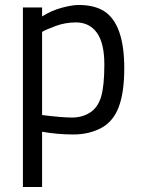

<svg xmlns="http://www.w3.org/2000/svg" viewBox="-20 -530 568 771"><path d="M149 -1V221H72V-500H149V-464Q187 -488 228.5 -499Q270 -510 296 -510Q360 -510 400 -484Q479 -431 479 -256Q479 -158 456.5 -99.5Q434 -41 385.5 -15.5Q337 10 274 10Q211 10 149 -1ZM149 -68Q229 -58 269.5 -58Q310 -58 341.5 -78Q373 -98 386 -141.5Q399 -185 399 -271Q399 -357 369 -398.5Q339 -440 285 -440Q242 -440 203 -425.5Q164 -411 149 -402Z"/></svg>

Font: Cairo-CLs
Style: CLs-Regular
Weight: 400
Version: Version 3.130;gftools[0.9.24]